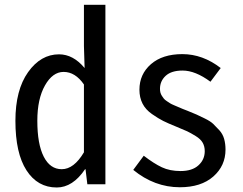

<svg xmlns="http://www.w3.org/2000/svg" viewBox="-20 -788 1040 821"><path d="M222.7 13.7Q140.6 13.7 93.3 -59.6Q45.9 -132.8 45.9 -271.5Q45.9 -403.3 100.1 -479.5Q154.3 -555.7 232.4 -555.7Q293 -555.7 341.8 -497.1L338.9 -591.8V-767.6H430.7V0H353.5L345.7 -64.5H343.8Q291 13.7 222.7 13.7ZM244.1 -64.5Q295.9 -64.5 338.9 -136.7V-426.8Q301.8 -480.5 252 -480.5Q205.1 -480.5 172.4 -422.9Q139.6 -365.2 139.6 -271.5Q139.6 -171.9 167 -118.2Q194.3 -64.5 244.1 -64.5Z M749 12.7Q640.6 12.7 549.8 -61.5L594.7 -122.1Q637.7 -88.9 671.9 -72.8Q706.1 -56.6 752 -56.6Q801.8 -56.6 828.6 -81.1Q855.5 -105.5 855.5 -141.6Q855.5 -162.1 846.7 -177.7Q837.9 -193.4 816.4 -206.5Q794.9 -219.7 780.3 -226.6Q765.6 -233.4 734.4 -246.1Q698.2 -260.7 677.7 -271Q657.2 -281.2 629.9 -300.3Q602.5 -319.3 589.4 -345.2Q576.2 -371.1 576.2 -404.3Q576.2 -470.7 625.5 -513.7Q674.8 -556.6 759.8 -556.6Q846.7 -556.6 923.8 -497.1L879.9 -438.5Q815.4 -486.3 760.7 -486.3Q712.9 -486.3 688.5 -463.9Q664.1 -441.4 664.1 -408.2Q664.1 -399.4 666 -392.1Q668 -384.8 672.4 -377.9Q676.8 -371.1 680.7 -366.2Q684.6 -361.3 693.4 -355.5Q702.1 -349.6 707.5 -346.2Q712.9 -342.8 724.6 -337.9Q736.3 -333 741.7 -330.6Q747.1 -328.1 761.2 -322.3Q775.4 -316.4 781.2 -314.5Q808.6 -303.7 820.3 -298.3Q832 -293 856 -281.2Q879.9 -269.5 891.6 -258.3Q903.3 -247.1 918 -231Q932.6 -214.8 938.5 -193.8Q944.3 -172.9 944.3 -148.4Q944.3 -79.1 892.1 -33.2Q839.8 12.7 749 12.7Z"/></svg>

Font: GenEi Gothic M Regular
Style: Regular
Weight: 400
Designer: o_tamon (Modified); [Source Han Sans]
Ryoko NISHIZUKA  (kana & ideographs); Paul D. Hunt (Latin, Greek & Cyrillic); Wenl
Version: Version 1.1a;Original Version 1.004